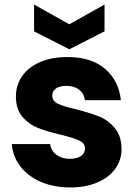

<svg xmlns="http://www.w3.org/2000/svg" viewBox="-20 -817 598 845"><path d="M289 8Q216 8 159 -17Q102 -42 69 -85.5Q36 -129 32 -183H201Q204 -154 228 -136Q252 -118 287 -118Q319 -118 336.5 -130.5Q354 -143 354 -163Q354 -187 329 -198.5Q304 -210 248 -224Q188 -238 148 -253.5Q108 -269 79 -302.5Q50 -336 50 -393Q50 -441 76.5 -480.5Q103 -520 154.5 -543Q206 -566 277 -566Q382 -566 442.5 -514Q503 -462 512 -376H354Q350 -405 328.5 -422Q307 -439 272 -439Q242 -439 226 -427.5Q210 -416 210 -396Q210 -372 235.5 -360Q261 -348 315 -336Q377 -320 416 -304.5Q455 -289 484.5 -254.5Q514 -220 515 -162Q515 -113 487.5 -74.5Q460 -36 408.5 -14Q357 8 289 8ZM440 -679 285 -600 130 -679V-797L285 -710L440 -797Z"/></svg>

Font: MSTAGE
Style: Bold
Weight: 700
Designer: Ninad Kale (Devanagari), Jonny Pinhorn (Latin)
Foundry: Indian Type Foundry
Version: 4.004